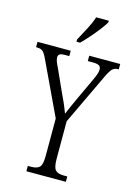

<svg xmlns="http://www.w3.org/2000/svg" viewBox="-142 -1001 752 1072"><g transform="rotate(15 234.0 -465.5)"><path d="M122 0V-31H142Q174 -31 189 -45Q204 -59 204 -110V-327L59 -634Q45 -664 33.5 -673.5Q22 -683 1 -683H-5V-714H187V-683H162Q137 -683 130 -676Q123 -669 123 -659Q123 -649 128 -635Q133 -621 141 -606L197 -482Q212 -451 224.5 -422.5Q237 -394 247 -366Q262 -402 291 -465L353 -598Q362 -618 366 -631Q370 -644 370 -654Q370 -670 359 -676.5Q348 -683 323 -683H294V-714H473V-683H468Q449 -683 436.5 -671Q424 -659 406 -621L267 -328V-112Q267 -60 282 -45.5Q297 -31 328 -31H350V0ZM205 -784Q227 -825 246 -861Q265 -897 276 -931H349V-921Q339 -904 318.5 -877Q298 -850 273 -821.5Q248 -793 226 -771H205Z"/></g></svg>

Font: Noto Serif Tamil ExtraCondensed Light
Style: Regular
Weight: 300
Width: 2
Designer: Indian Type Foundry, Tom Grace, and the Monotype Design Team
Foundry: Monotype Imaging Inc.
Version: Version 2.004; ttfautohint (v1.8.4.7-5d5b)